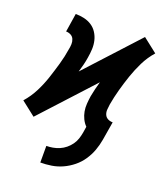

<svg xmlns="http://www.w3.org/2000/svg" viewBox="-163 -633 800 934"><g transform="rotate(20 237.5 -166.0)"><path d="M156 208V122Q172 122 189 119Q206 116 222.5 109Q239 102 253 90.5Q267 79 277.5 64.5Q288 50 293.5 33.5Q299 17 302 0L307 -32Q294 -45 285.5 -62.5Q277 -80 273.5 -99Q270 -118 271.5 -138.5Q273 -159 276 -179Q280 -199 284.5 -218.5Q289 -238 295 -258L49 10L12 -19L-25 -48Q4 -81 23.5 -119.5Q43 -158 56 -197.5Q69 -237 80.5 -277Q92 -317 98 -357Q101 -371 101.5 -384.5Q102 -398 97 -410Q92 -422 80.5 -428Q69 -434 56 -434L71 -530Q94 -530 115.5 -525Q137 -520 154.5 -508.5Q172 -497 183.5 -479Q195 -461 200 -440Q205 -419 204 -396.5Q203 -374 199 -351Q196 -331 191 -311.5Q186 -292 180 -272L426 -540L463 -511L500 -482Q471 -449 452 -410.5Q433 -372 419.5 -332.5Q406 -293 395 -253Q384 -213 377 -173Q375 -159 374 -145.5Q373 -132 378 -120Q383 -108 394.5 -102Q406 -96 420 -96L404 0Q399 29 389 56.5Q379 84 362 109.5Q345 135 321 154.5Q297 174 269.5 186.5Q242 199 213 203.5Q184 208 156 208Z"/></g></svg>

Font: Iosevka Slab Oblique
Style: Bold
Weight: 700
Italic angle: -9°
Monospace: yes
Designer: Belleve Invis
Foundry: Belleve Invis
Version: Version 11.1.1; ttfautohint (v1.8.3)